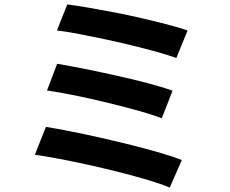

<svg xmlns="http://www.w3.org/2000/svg" viewBox="-20 -803 1040 870"><path d="M285 -783Q324 -778 379.5 -768.5Q435 -759 497.5 -747Q560 -735 622.5 -720.5Q685 -706 738.5 -692Q792 -678 830 -665L779 -540Q744 -553 692 -567.5Q640 -582 579 -597Q518 -612 456 -625Q394 -638 337.5 -649Q281 -660 238 -665ZM239 -514Q293 -505 363 -491Q433 -477 507 -460.5Q581 -444 648 -426.5Q715 -409 762 -392L713 -267Q670 -284 604.5 -302Q539 -320 465.5 -338Q392 -356 320 -370.5Q248 -385 193 -393ZM188 -228Q239 -220 304 -207Q369 -194 439.5 -178Q510 -162 578 -145Q646 -128 704.5 -111Q763 -94 804 -78L749 47Q709 30 650 12.5Q591 -5 522 -22.5Q453 -40 383 -55.5Q313 -71 249.5 -83Q186 -95 138 -102Z"/></svg>

Font: Noto Sans JP Thin
Style: Bold
Weight: 700
Version: Version 2.004-H2;hotconv 1.0.118;makeotfexe 2.5.65603